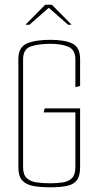

<svg xmlns="http://www.w3.org/2000/svg" viewBox="-20 -793 415 815"><path d="M193 2Q152 2 121.5 -3.5Q91 -9 74.5 -27Q58 -45 58 -82V-543Q58 -593 94.5 -608.5Q131 -624 193 -624Q255 -624 287.5 -608Q320 -592 320 -542V-428L300 -423V-540Q300 -581 271.5 -594Q243 -607 193 -607Q144 -607 111 -596Q78 -585 78 -541V-84Q78 -52 93 -37.5Q108 -23 134 -19Q160 -15 193 -15Q224 -15 248 -19Q272 -23 286 -37.5Q300 -52 300 -84V-316H165L170 -333H320V-82Q320 -45 305.5 -27Q291 -9 262.5 -3.5Q234 2 193 2ZM88 -688 172 -773H200L284 -688H269L187 -760L105 -688Z"/></svg>

Font: Smooch Sans Thin Thin
Style: Regular
Weight: 250
Version: Version 1.010